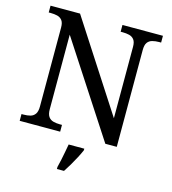

<svg xmlns="http://www.w3.org/2000/svg" viewBox="-132 -821 1028 1150"><g transform="rotate(15 381.5 -246.5)"><path d="M38 0V-42H51Q74 -42 92.5 -47Q111 -52 122 -67.5Q133 -83 133 -114V-604Q133 -634 121.5 -648.5Q110 -663 91.5 -667.5Q73 -672 51 -672H38V-714H221L579 -161V-604Q579 -634 567.5 -648.5Q556 -663 537.5 -667.5Q519 -672 497 -672H484V-714H735V-672H722Q700 -672 681 -667Q662 -662 651 -647Q640 -632 640 -600V0H569L194 -576V-114Q194 -83 205 -67.5Q216 -52 235 -47Q254 -42 276 -42H289V0ZM328 208Q334 186 339 161Q344 136 349 110.5Q354 85 358 61H455V71Q446 92 432 119Q418 146 402 173Q386 200 372 221H328Z"/></g></svg>

Font: Noto Serif Gurmukhi
Style: Regular
Weight: 400
Designer: Vaibhav Singh and the Monotype Design Team
Foundry: Monotype Imaging Inc.
Version: Version 2.003